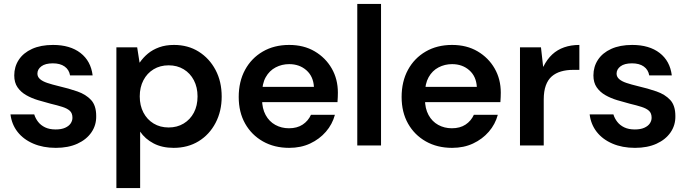

<svg xmlns="http://www.w3.org/2000/svg" viewBox="-20 -735 3473 970"><path d="M262 12Q198 12 148 -9.5Q98 -31 68.5 -69Q39 -107 33 -157H153Q159 -137 172.5 -119.5Q186 -102 208 -91.5Q230 -81 261 -81Q290 -81 309 -89.5Q328 -98 337 -111.5Q346 -125 346 -140Q346 -163 333 -175Q320 -187 295 -195Q270 -203 236 -211Q205 -219 172 -229Q139 -239 112 -254.5Q85 -270 68.5 -294Q52 -318 52 -354Q52 -398 75 -433Q98 -468 142 -488Q186 -508 248 -508Q334 -508 386.5 -467.5Q439 -427 448 -354H334Q329 -383 306.5 -399Q284 -415 247 -415Q209 -415 189 -400Q169 -385 169 -363Q169 -347 182 -335.5Q195 -324 219 -316Q243 -308 276 -300Q328 -288 371 -273Q414 -258 440 -230Q466 -202 466 -149Q467 -103 442 -66.5Q417 -30 371 -9Q325 12 262 12Z M568 215V-496H673L685 -419H686Q703 -444 727 -464Q751 -484 784 -496Q817 -508 859 -508Q930 -508 984 -474Q1038 -440 1069 -381.5Q1100 -323 1100 -247Q1100 -173 1069 -114Q1038 -55 983.5 -21.5Q929 12 857 12Q799 12 756 -10.5Q713 -33 688 -70V215ZM832 -91Q875 -91 908 -111Q941 -131 959.5 -166Q978 -201 978 -248Q978 -294 959.5 -329.5Q941 -365 908 -385Q875 -405 832 -405Q789 -405 756 -385Q723 -365 704.5 -329.5Q686 -294 686 -248Q686 -202 704.5 -166.5Q723 -131 756 -111Q789 -91 832 -91Z M1441 12Q1366 12 1308.5 -20.5Q1251 -53 1218.5 -110.5Q1186 -168 1186 -245Q1186 -323 1218 -382Q1250 -441 1307.5 -474.5Q1365 -508 1441 -508Q1515 -508 1570 -475.5Q1625 -443 1656 -389Q1687 -335 1687 -267Q1687 -257 1686.5 -245Q1686 -233 1685 -219H1272V-296H1566Q1563 -349 1528 -380Q1493 -411 1441 -411Q1404 -411 1372.5 -394.5Q1341 -378 1322.5 -345Q1304 -312 1304 -262V-233Q1304 -187 1322 -154Q1340 -121 1371 -104Q1402 -87 1440 -87Q1481 -87 1509 -105.5Q1537 -124 1551 -155H1672Q1659 -107 1626.5 -69.5Q1594 -32 1547 -10Q1500 12 1441 12Z M1785 0V-715H1905V0Z M2264 12Q2189 12 2131.5 -20.5Q2074 -53 2041.5 -110.5Q2009 -168 2009 -245Q2009 -323 2041 -382Q2073 -441 2130.5 -474.5Q2188 -508 2264 -508Q2338 -508 2393 -475.5Q2448 -443 2479 -389Q2510 -335 2510 -267Q2510 -257 2509.5 -245Q2509 -233 2508 -219H2095V-296H2389Q2386 -349 2351 -380Q2316 -411 2264 -411Q2227 -411 2195.5 -394.5Q2164 -378 2145.5 -345Q2127 -312 2127 -262V-233Q2127 -187 2145 -154Q2163 -121 2194 -104Q2225 -87 2263 -87Q2304 -87 2332 -105.5Q2360 -124 2374 -155H2495Q2482 -107 2449.5 -69.5Q2417 -32 2370 -10Q2323 12 2264 12Z M2607 0V-496H2713L2724 -398H2725Q2744 -436 2770 -460Q2796 -484 2830.5 -496Q2865 -508 2907 -508V-382H2875Q2842 -382 2814.5 -374Q2787 -366 2767.5 -349Q2748 -332 2737.5 -303Q2727 -274 2727 -232V0Z M3188 12Q3124 12 3074 -9.5Q3024 -31 2994.5 -69Q2965 -107 2959 -157H3079Q3085 -137 3098.5 -119.5Q3112 -102 3134 -91.5Q3156 -81 3187 -81Q3216 -81 3235 -89.5Q3254 -98 3263 -111.5Q3272 -125 3272 -140Q3272 -163 3259 -175Q3246 -187 3221 -195Q3196 -203 3162 -211Q3131 -219 3098 -229Q3065 -239 3038 -254.5Q3011 -270 2994.5 -294Q2978 -318 2978 -354Q2978 -398 3001 -433Q3024 -468 3068 -488Q3112 -508 3174 -508Q3260 -508 3312.5 -467.5Q3365 -427 3374 -354H3260Q3255 -383 3232.5 -399Q3210 -415 3173 -415Q3135 -415 3115 -400Q3095 -385 3095 -363Q3095 -347 3108 -335.5Q3121 -324 3145 -316Q3169 -308 3202 -300Q3254 -288 3297 -273Q3340 -258 3366 -230Q3392 -202 3392 -149Q3393 -103 3368 -66.5Q3343 -30 3297 -9Q3251 12 3188 12Z"/></svg>

Font: DM Sans 28pt SemiBold
Style: Regular
Weight: 600
Version: Version 4.004;gftools[0.9.30]